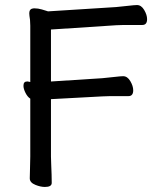

<svg xmlns="http://www.w3.org/2000/svg" viewBox="-20 -732 622 761"><path d="M508 -374Q508 -351 489 -351H416Q400 -351 386 -350L182 -339V-111Q182 -99 183 -79Q185 -37 185 -7Q185 9 158 9Q141 9 121 1Q98 -8 98 -25Q98 -32 99 -66Q100 -100 100 -112V-341Q89 -348 81 -364Q73 -380 73 -392Q73 -409 87 -409H90Q95 -408 100 -407V-630Q100 -641 99 -653Q96 -672 96 -679Q96 -693 105 -697Q111 -699 116 -699Q131 -699 146 -694.5Q161 -690 164 -689Q167 -688 168.5 -687.5Q170 -687 171 -687L440 -704Q462 -706 488 -709Q514 -712 523 -712Q540 -712 551.5 -692.5Q563 -673 563 -656Q563 -633 544 -633H471Q455 -633 441 -632L182 -615V-409L385 -422Q407 -424 433 -427Q459 -430 468 -430Q485 -430 496.5 -410.5Q508 -391 508 -374Z"/></svg>

Font: Moon Stars Kai
Style: Bold
Weight: 700
Designer: GuiWonder
Version: Version 1.101